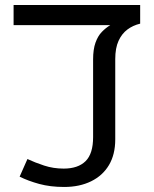

<svg xmlns="http://www.w3.org/2000/svg" viewBox="-20 -735 612 763"><path d="M235 8Q180 8 136 -4Q92 -16 58 -33L89 -103Q119 -89 155.5 -77Q192 -65 233 -65Q290 -65 320 -94.5Q350 -124 350 -190V-499Q350 -539 359.5 -565.5Q369 -592 384.5 -608Q400 -624 418 -635H34V-715H537V-641Q508 -634 486 -617.5Q464 -601 451 -572.5Q438 -544 438 -500V-181Q438 -121 413 -79Q388 -37 342 -14.5Q296 8 235 8Z"/></svg>

Font: malayalam25
Style: Book
Weight: 400
Designer: Jelle Bosma - Monotype Design Team
Foundry: Monotype Imaging Inc.
Version: Version 2.003